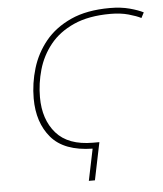

<svg xmlns="http://www.w3.org/2000/svg" viewBox="-52 -770 693 816"><g transform="rotate(-5 294.5 -362.0)"><path d="M294 0 322 -135Q201 -137 146 -201.5Q91 -266 91 -369Q91 -434 110 -497Q129 -560 170.5 -611Q212 -662 280 -693Q348 -724 447 -724Q494 -724 531 -714Q568 -704 589 -693L577 -670Q558 -680 524 -689.5Q490 -699 447 -699Q354 -699 290.5 -670.5Q227 -642 189 -594.5Q151 -547 134.5 -489Q118 -431 118 -372Q118 -277 169 -218.5Q220 -160 326 -160H353L320 0Z"/></g></svg>

Font: Noto Sans Disp Thin
Style: Italic
Weight: 100
Italic angle: -12°
Designer: Monotype Design Team
Foundry: Monotype Imaging Inc.
Version: Version 2.000;GOOG;noto-source:20170915:90ef993387c0